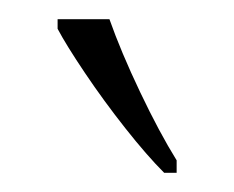

<svg xmlns="http://www.w3.org/2000/svg" viewBox="-20 -786 244 200"><path d="M151 -606Q133 -624 110.5 -652.5Q88 -681 68.5 -710Q49 -739 40 -756V-766H94Q106 -732 126 -690Q146 -648 164 -619V-606Z"/></svg>

Font: Noto Serif Tamil ExtraCondensed ExtraLight
Style: Italic
Weight: 200
Width: 2
Italic angle: -12°
Designer: Indian Type Foundry, Tom Grace, and the Monotype Design Team
Foundry: Monotype Imaging Inc.
Version: Version 2.003; ttfautohint (v1.8.4.7-5d5b)